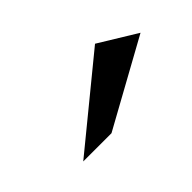

<svg xmlns="http://www.w3.org/2000/svg" viewBox="-36 -700 346 346"><g transform="rotate(-45 137.0 -527.5)"><path d="M37 -460 202 -595 274 -551 109 -460Z"/></g></svg>

Font: Genos ExtraBold
Style: Italic
Weight: 800
Italic angle: -8°
Version: Version 1.010